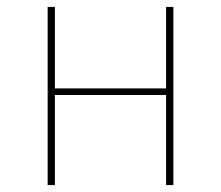

<svg xmlns="http://www.w3.org/2000/svg" viewBox="-20 -536 640 556"><path d="M118 -516H139V-280H461V-516H482V0H461V-261H139V0H118Z"/></svg>

Font: IBM Plex Mono Thin
Style: Regular
Weight: 100
Monospace: yes
Designer: Mike Abbink, Paul van der Laan, Pieter van Rosmalen
Foundry: Bold Monday
Version: Version 2.3